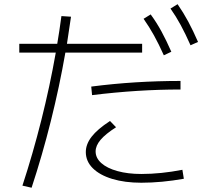

<svg xmlns="http://www.w3.org/2000/svg" viewBox="-20 -838 978 899"><path d="M241.2 -591.8H70.3V-632.8H248Q257.8 -689.5 267.6 -762.7L312.5 -759.8Q304.2 -700.7 293.5 -632.8H645.5V-591.8H286.1Q258.3 -432.1 218 -271Q177.7 -109.9 127.9 41L85 31.2Q133.8 -117.7 173.6 -275.9Q213.4 -434.1 241.2 -591.8ZM381.8 -126Q381.8 -162.6 408.9 -197.8Q436 -232.9 495.1 -271.5L523.4 -242.2Q473.6 -210.4 450.7 -183.1Q427.7 -155.8 427.7 -128.9Q427.7 -98.1 454.6 -74.2Q481.4 -50.3 530 -36.9Q578.6 -23.4 641.6 -23.4Q733.4 -23.4 834 -43L840.8 -1Q735.8 17.6 641.6 17.6Q564.5 17.6 505.6 -0.2Q446.8 -18.1 414.3 -50.5Q381.8 -83 381.8 -126ZM825.2 -459V-418.9Q625 -418.9 411.1 -392.6L407.2 -432.6Q611.3 -459 825.2 -459ZM652.3 -750 685.5 -770.5Q713.4 -732.4 736.1 -690.7Q758.8 -648.9 782.2 -595.7L747.1 -579.1Q723.6 -631.3 701.2 -671.9Q678.7 -712.4 652.3 -750ZM778.3 -797.9 811.5 -818.4Q838.9 -778.8 861.6 -736.6Q884.3 -694.3 907.2 -641.6L872.1 -626Q848.6 -679.2 826.4 -720.2Q804.2 -761.2 778.3 -797.9Z"/></svg>

Font: Pretendard JP ExtraLight
Style: Regular
Weight: 200
Designer: Base glyphs from Inter by Rasmus Andersson; Hangeul glyphs from Noto Sans CJK(Source Han Sans) by Jang Soo-young and Kan
Foundry: Kil Hyung-jin
Version: Version 1.309